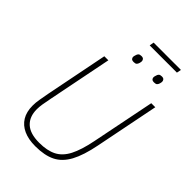

<svg xmlns="http://www.w3.org/2000/svg" viewBox="-284 -1089 1212 1212"><g transform="rotate(45 321.5 -483.5)"><path d="M182 -698H218L133 -271Q125 -232 121 -206.5Q117 -181 117 -160Q117 -94 156.5 -57.5Q196 -21 277 -21Q348 -21 394 -44.5Q440 -68 468.5 -123.5Q497 -179 516 -274L601 -698H637L552 -272Q531 -165 497.5 -103Q464 -41 411 -14.5Q358 12 275 12Q214 12 171 -7.5Q128 -27 105 -64.5Q82 -102 82 -158Q82 -185 87 -213Q92 -241 99 -280ZM336 -949 341 -979H585L579 -949ZM339 -803Q324 -803 318.5 -809.5Q313 -816 313 -824Q313 -828 314 -832Q315 -836 317 -842Q319 -852 325.5 -858.5Q332 -865 347 -865Q361 -865 366.5 -858Q372 -851 372 -843Q372 -840 371.5 -836Q371 -832 369 -825Q366 -815 360 -809Q354 -803 339 -803ZM521 -803Q506 -803 500.5 -809.5Q495 -816 495 -824Q495 -828 496 -832Q497 -836 499 -842Q501 -852 507.5 -858.5Q514 -865 529 -865Q543 -865 548.5 -858Q554 -851 554 -843Q554 -840 553.5 -836Q553 -832 551 -825Q548 -815 542 -809Q536 -803 521 -803Z"/></g></svg>

Font: IBM Plex Sans ExtraLight
Style: Italic
Weight: 250
Italic angle: -11.31°
Designer: Mike Abbink, Paul van der Laan, Pieter van Rosmalen
Foundry: Bold Monday
Version: Version 3.201